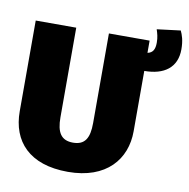

<svg xmlns="http://www.w3.org/2000/svg" viewBox="-91 -924 1019 1036"><g transform="rotate(10 418.5 -406.5)"><path d="M816 -835 687 -819C694 -797 700 -778 700 -748C700 -711 689 -691 660 -685V-752H437V-261C437 -178 413 -138 348 -138C283 -138 258 -178 258 -261V-752H36V-255C36 -91 136 22 348 22C559 22 660 -102 660 -255V-586C768 -586 837 -635 837 -735C837 -785 826 -814 816 -835Z"/></g></svg>

Font: Glow Sans SC Normal Heavy
Style: Regular
Weight: 900
Designer: Ryoko NISHIZUKA (kana, bopomofo & ideographs); Paul D. Hunt (Latin, Greek & Cyrillic); Sandoll Communications, Soo-young
Version: Version 0.93